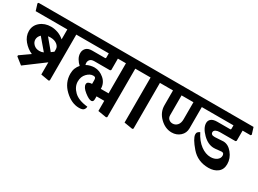

<svg xmlns="http://www.w3.org/2000/svg" viewBox="-63 -1307 2803 2086"><g transform="rotate(30 1339.0 -264.5)"><path d="M397 -275.9V-306.2Q397 -339.4 365.5 -363.8Q334 -388.2 283.2 -388.2Q275.4 -388.2 267.6 -387.5Q259.8 -386.7 252.4 -385.7L364.3 -251.5ZM181.2 -352.1Q166.5 -338.4 158.4 -321.8Q150.4 -305.2 150.4 -287.1Q150.4 -253.4 178 -226.8Q205.6 -200.2 250 -200.2Q263.7 -200.2 275.9 -202.9Q288.1 -205.6 300.8 -211.4ZM600.6 -649.4 626.5 -566.4 618.2 -555.2H509.3V19L498.5 27.8L397 10.3V-142.6L157.2 36.1L73.2 -30.3V-43.9L196.8 -130.9Q135.3 -157.2 89.4 -211.9Q43.5 -266.6 43.5 -332Q43.5 -401.9 97.4 -447.5Q151.4 -493.2 231.9 -493.2Q273.4 -493.2 315.9 -478.5Q358.4 -463.9 397 -430.7V-555.2H0L-25.9 -638.2L-17.6 -649.4Z M1031.2 -555.2V-412.6L1021.5 -402.8H824.7Q788.1 -402.8 772.2 -385.5Q756.3 -368.2 756.3 -345.2Q756.3 -338.9 757.6 -332Q758.8 -325.2 760.7 -318.8Q783.2 -332.5 811.3 -338.9Q839.4 -345.2 861.3 -345.2Q925.8 -345.2 980.5 -298.1Q1035.2 -251 1035.2 -177.7H1132.3V-555.2ZM1249.5 -555.2V52.2L1238.8 61L1132.3 43.5V-84H1035.2V-47.9Q1035.2 -29.3 1027.6 -21Q1020 -12.7 1008.8 -12.7Q978 -12.7 922.4 -56.9Q866.7 -101.1 866.7 -139.6Q866.7 -158.7 883.3 -167.7Q899.9 -176.8 925.8 -177.2V-226.1Q925.8 -244.6 918.7 -253.2Q911.6 -261.7 893.6 -261.7Q852.5 -261.7 815.2 -222.9Q777.8 -184.1 777.8 -123Q777.8 -57.6 833 -3.2Q888.2 51.3 1004.9 63Q1004.9 84 990.7 101.8Q976.6 119.6 931.2 119.6Q837.4 119.6 751.5 38.1Q665.5 -43.5 665.5 -155.3Q665.5 -193.8 677.5 -224.4Q689.5 -254.9 711.4 -278.8Q685.1 -302.2 665.8 -334.7Q646.5 -367.2 646.5 -403.3Q646.5 -440.9 670.9 -466.1Q695.3 -491.2 745.6 -491.2H907.2Q912.1 -491.2 914.6 -493.7Q917 -496.1 917 -501V-555.2H600.6L574.7 -638.2L583 -649.4H1340.8L1366.7 -566.4L1358.4 -555.2Z M1677.2 -555.2H1558.6V19L1547.9 27.8L1441.4 10.3V-555.2H1340.8L1314.9 -638.2L1323.2 -649.4H1659.7L1685.5 -566.4Z M1897 -240.7Q1932.1 -240.7 1955.6 -267.1Q1979 -293.5 1979 -341.8V-555.2H1830.1V-307.6Q1830.1 -275.4 1849.6 -258.1Q1869.1 -240.7 1897 -240.7ZM2585.9 -417.5H2389.2Q2360.4 -417.5 2339.8 -406.7Q2319.3 -396 2319.3 -375Q2319.3 -361.3 2330.3 -352.3Q2341.3 -343.3 2369.1 -343.3Q2387.7 -343.3 2422.4 -346.4Q2457 -349.6 2473.1 -349.6Q2535.6 -349.6 2584.7 -288.8Q2633.8 -228 2633.8 -155.8Q2633.8 -88.9 2589.1 -54Q2544.4 -19 2474.6 -19Q2339.8 -19 2256.8 -115.2Q2173.8 -211.4 2170.4 -261.2Q2168.9 -280.8 2179.2 -292.5Q2189.5 -304.2 2205.6 -310.5Q2251 -222.2 2312.3 -177Q2373.5 -131.8 2436 -131.8Q2482.4 -131.8 2513.2 -154.1Q2543.9 -176.3 2543.9 -210Q2543.9 -222.7 2537.6 -233.2Q2531.2 -243.7 2513.2 -243.7Q2501 -243.7 2470 -239.5Q2439 -235.4 2418.9 -235.4Q2344.7 -235.4 2277.8 -302.2Q2210.9 -369.1 2210.9 -429.2Q2210.9 -461.4 2235.1 -481.2Q2259.3 -501 2310.1 -501H2471.7Q2476.6 -501 2479 -503.4Q2481.4 -505.9 2481.4 -510.7V-555.2H2084V-288.6Q2084 -229 2041 -190.4Q1998 -151.9 1936.5 -151.9Q1855.5 -151.9 1789.1 -216.8Q1722.7 -281.7 1722.7 -368.7V-555.2H1659.7L1633.8 -638.2L1642.1 -649.4H2678.7L2704.6 -566.4L2696.3 -555.2H2595.7V-427.2Z"/></g></svg>

Font: Sitara
Style: Bold
Weight: 700
Designer: Neelakash Kshetrimayum
Foundry: Neelakash Kshetrimayum
Version: Version 1.000;PS Version 1.000;PS 1.0;hotconv 1.;hotconv 1.0